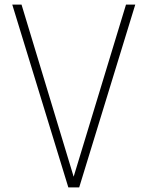

<svg xmlns="http://www.w3.org/2000/svg" viewBox="-20 -800 637 829"><path d="M322 9H275L33 -780H73L298 -37L524 -780H564Z"/></svg>

Font: Tanohe Sans ExtraLight
Style: Regular
Weight: 250
Designer: Village Type and Design LLC & Cristiano Sobral
Foundry: Cooper Hewitt Smithsonian Design Museum
Version: Version 1.00;September 29, 2021;FontCreator 13.0.0.2655 64-b